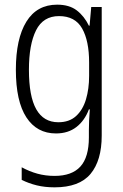

<svg xmlns="http://www.w3.org/2000/svg" viewBox="-20 -562 529 823"><path d="M225 -542Q277 -542 309 -517.5Q341 -493 361 -452H364L371 -532H416V19Q416 126 368 183.5Q320 241 214 241Q172 241 137.5 232.5Q103 224 73 209V155Q106 173 140.5 182.5Q175 192 214 192Q288 192 324.5 152Q361 112 361 27V-4Q361 -24 362 -46Q363 -68 365 -93H361Q343 -45 307.5 -17.5Q272 10 220 10Q138 10 93 -59Q48 -128 48 -263Q48 -396 93 -469Q138 -542 225 -542ZM233 -493Q165 -493 134.5 -432Q104 -371 104 -263Q104 -149 135.5 -93.5Q167 -38 230 -38Q277 -38 306 -64.5Q335 -91 348.5 -136Q362 -181 362 -237V-294Q362 -387 332 -440Q302 -493 233 -493Z"/></svg>

Font: Noto Sans Devanagari UI Condensed Light
Style: Regular
Weight: 300
Width: 3
Designer: Jelle Bosma - Monotype Design Team
Foundry: Monotype Imaging Inc.
Version: Version 2.004; ttfautohint (v1.8.4.7-5d5b)